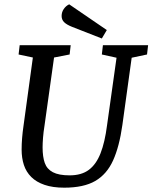

<svg xmlns="http://www.w3.org/2000/svg" viewBox="-20 -857 705 888"><path d="M277 11Q224 11 186 -2Q148 -15 124.5 -38.5Q101 -62 90.5 -94Q80 -126 80 -165Q80 -216 89 -277L132 -591L66 -605L71 -648H307L302 -605L230 -591L186 -277Q181 -246 179 -220Q177 -194 177 -175Q177 -132 187 -103.5Q197 -75 224.5 -60.5Q252 -46 302 -46Q357 -46 391 -71.5Q425 -97 445 -148Q465 -199 475 -277L519 -590L451 -605L456 -648H665L660 -605L589 -590L546 -279Q532 -179 503 -115Q474 -51 420.5 -20Q367 11 277 11ZM451 -679 313 -733Q288 -743 276.5 -754.5Q265 -766 265 -783Q265 -801 275 -815.5Q285 -830 300 -837L474 -718Z"/></svg>

Font: Faustina Medium
Style: Italic
Weight: 500
Italic angle: -8°
Designer: Alfonso Garcia
Foundry: http://www.omnibus-type.com
Version: Version 1.200